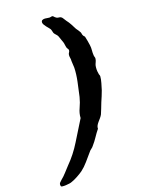

<svg xmlns="http://www.w3.org/2000/svg" viewBox="-303 -857 742 996"><g transform="rotate(-20 68.0 -359.0)"><path d="M73.2 -235.4Q74.2 -260.7 86.4 -286.6Q98.6 -312.5 105.5 -339.8Q114.3 -377.9 122.6 -418Q130.9 -458 131.8 -492.2Q131.8 -501 130.9 -509.8Q129.9 -518.6 129.9 -529.3Q130.9 -539.1 128.9 -548.8Q127 -558.6 128.9 -566.4Q129.9 -571.3 132.8 -575.2Q135.7 -579.1 136.7 -584Q138.7 -588.9 134.8 -594.2Q130.9 -599.6 128.9 -605.5Q127 -612.3 126.5 -619.6Q126 -627 124 -633.8Q120.1 -644.5 116.7 -654.8Q113.3 -665 110.4 -672.9Q107.4 -679.7 101.6 -685.5Q95.7 -691.4 91.8 -698.2Q89.8 -703.1 88.9 -709.5Q87.9 -715.8 85 -721.7Q83 -725.6 77.6 -731.4Q72.3 -737.3 67.4 -743.7Q62.5 -750 58.6 -756.8Q54.7 -763.7 54.7 -768.6Q54.7 -778.3 61 -781.2Q67.4 -784.2 75.7 -783.7Q84 -783.2 92.8 -781.2Q101.6 -779.3 107.4 -781.2Q117.2 -784.2 121.6 -778.3Q126 -772.5 133.8 -767.6Q138.7 -764.6 146 -764.2Q153.3 -763.7 157.2 -760.7Q162.1 -757.8 166.5 -750Q170.9 -742.2 175.8 -735.4Q186.5 -721.7 193.8 -708Q201.2 -694.3 209 -678.7Q213.9 -671.9 218.3 -665.5Q222.7 -659.2 225.6 -653.3Q227.5 -649.4 228 -644.5Q228.5 -639.6 230.5 -635.7Q232.4 -630.9 235.4 -628.4Q238.3 -626 239.3 -623Q242.2 -612.3 244.1 -599.1Q246.1 -585.9 248 -574.2Q250 -559.6 248.5 -545.9Q247.1 -532.2 248 -518.6Q248 -513.7 250 -508.3Q252 -502.9 251 -498Q250 -489.3 245.6 -480.5Q241.2 -471.7 239.3 -463.9Q237.3 -453.1 237.3 -442.4Q237.3 -431.6 239.3 -421.9Q239.3 -417 241.2 -413.1Q243.2 -409.2 243.2 -404.3Q242.2 -388.7 236.3 -368.7Q230.5 -348.6 225.6 -333Q220.7 -319.3 214.4 -304.2Q208 -289.1 202.1 -275.4Q195.3 -258.8 189.9 -244.1Q184.6 -229.5 178.7 -216.8Q173.8 -208 167.5 -200.7Q161.1 -193.4 154.3 -185.5Q147.5 -177.7 143.1 -169.9Q138.7 -162.1 138.7 -152.3Q125 -135.7 111.8 -115.7Q98.6 -95.7 83 -78.1Q78.1 -71.3 70.8 -66.4Q63.5 -61.5 57.6 -53.7Q39.1 -32.2 20.5 -10.7Q2 10.7 -17.6 25.4Q-23.4 29.3 -31.7 34.7Q-40 40 -49.3 44.9Q-58.6 49.8 -67.9 54.2Q-77.1 58.6 -84 60.5Q-87.9 62.5 -97.7 64Q-107.4 65.4 -117.7 65.9Q-127.9 66.4 -136.2 65.4Q-144.5 64.5 -144.5 59.6Q-146.5 48.8 -141.1 43Q-135.7 37.1 -129.9 32.2Q-115.2 20.5 -101.1 4.9Q-86.9 -10.7 -72.3 -26.4Q-28.3 -70.3 5.4 -125.5Q39.1 -180.7 73.2 -235.4Z"/></g></svg>

Font: Trade Winds
Style: Regular
Weight: 400
Designer: Squid
Foundry: Font Diner, Inc DBA Sideshow
Version: Version 1.000